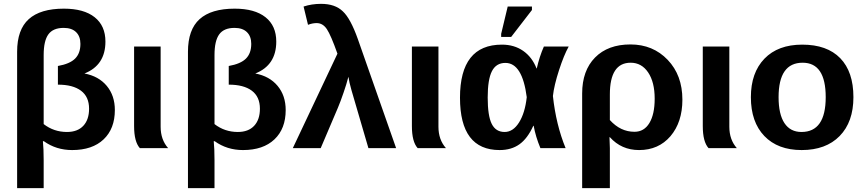

<svg xmlns="http://www.w3.org/2000/svg" viewBox="-20 -770 4495 998"><path d="M577 -198Q577 -101 518.5 -45.5Q460 10 355 10Q272 10 208 -36H203Q207 3 207 63V208H69V-501Q69 -616 129.5 -670.5Q190 -725 312 -725Q416 -725 472 -680.5Q528 -636 528 -554Q528 -431 419 -388Q493 -374 535 -323.5Q577 -273 577 -198ZM207 -484V-125Q260 -84 328 -84Q383 -84 413 -116Q443 -148 443 -205Q443 -267 401 -298.5Q359 -330 281 -330V-427Q343 -438 370.5 -465.5Q398 -493 398 -542Q398 -581 375.5 -603Q353 -625 311 -625Q256 -625 231.5 -591.5Q207 -558 207 -484Z M854 0H707Q677 -33 677 -115V-528H815V-111Q815 -44 854 0Z M1465 -198Q1465 -101 1406.5 -45.5Q1348 10 1243 10Q1160 10 1096 -36H1091Q1095 3 1095 63V208H957V-501Q957 -616 1017.5 -670.5Q1078 -725 1200 -725Q1304 -725 1360 -680.5Q1416 -636 1416 -554Q1416 -431 1307 -388Q1381 -374 1423 -323.5Q1465 -273 1465 -198ZM1095 -484V-125Q1148 -84 1216 -84Q1271 -84 1301 -116Q1331 -148 1331 -205Q1331 -267 1289 -298.5Q1247 -330 1169 -330V-427Q1231 -438 1258.5 -465.5Q1286 -493 1286 -542Q1286 -581 1263.5 -603Q1241 -625 1199 -625Q1144 -625 1119.5 -591.5Q1095 -558 1095 -484Z M1840 -567 2039 0H1895L1807 -301Q1795 -343 1791 -371Q1781 -332 1766 -289Q1750 -242 1736 -209L1647 0H1502L1734 -491Q1700 -587 1679 -618.5Q1658 -650 1626 -650Q1604 -650 1581 -641L1558 -736Q1600 -750 1649 -750Q1722 -750 1762 -711Q1802 -674 1840 -567Z M2298 0H2151Q2121 -33 2121 -115V-528H2259V-111Q2259 -44 2298 0Z M2754 -116H2752Q2722 -50 2680 -20Q2638 10 2577 10Q2371 10 2371 -262Q2371 -538 2589 -538Q2653 -538 2699.5 -505.5Q2746 -473 2769 -414H2770Q2784 -476 2807 -528H2936Q2911 -483 2886 -406Q2860 -326 2854 -271Q2870 -122 2920 0H2789Q2764 -60 2754 -116ZM2515 -263Q2515 -168 2536 -126Q2557 -84 2603 -84Q2647 -84 2678 -133.5Q2709 -183 2718 -265Q2695 -443 2607 -443Q2559 -443 2537 -400Q2515 -357 2515 -263ZM2637 -578H2585V-594L2619 -736H2745V-718Z M3527 -252Q3527 -135 3465 -62Q3403 10 3302 10Q3210 10 3150 -57H3148Q3150 -19 3150 0V208H3006V-284Q3006 -403 3073 -471Q3140 -539 3257 -539Q3374 -539 3450.5 -459Q3527 -379 3527 -252ZM3383 -257Q3383 -343 3349 -393.5Q3315 -444 3258 -444Q3150 -444 3150 -279V-146Q3205 -85 3278 -85Q3328 -85 3355.5 -130.5Q3383 -176 3383 -257Z M3810 0H3663Q3633 -33 3633 -115V-528H3771V-111Q3771 -44 3810 0Z M4416 -265Q4416 -136 4344.5 -63Q4273 10 4147 10Q4023 10 3953 -63Q3883 -136 3883 -265Q3883 -392 3953.5 -465Q4024 -538 4150 -538Q4279 -538 4347.5 -467.5Q4416 -397 4416 -265ZM4272 -265Q4272 -444 4152 -444Q4027 -444 4027 -265Q4027 -176 4057.5 -130Q4088 -84 4146 -84Q4272 -84 4272 -265Z"/></svg>

Font: Libra Sans
Style: Bold
Weight: 700
Foundry: Context Ltd
Version: Version 1.000